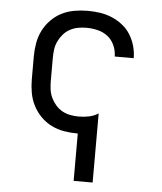

<svg xmlns="http://www.w3.org/2000/svg" viewBox="-53 -574 706 836"><g transform="rotate(5 300.0 -156.5)"><path d="M300 215V8H298Q268 8 239 3Q210 -2 184 -15Q158 -28 137 -49.5Q116 -71 103 -97Q90 -123 85 -152Q80 -181 80 -210V-310Q80 -339 85 -368Q90 -397 103 -423Q116 -449 137 -470.5Q158 -492 184 -505Q210 -518 239 -523Q268 -528 298 -528Q325 -528 351.5 -524Q378 -520 403 -509.5Q428 -499 449.5 -482Q471 -465 485 -442.5Q499 -420 506.5 -393.5Q514 -367 514 -340H431Q431 -365 420.5 -388.5Q410 -412 391 -427Q372 -442 347 -448Q322 -454 298 -454Q279 -454 260.5 -450.5Q242 -447 225.5 -438Q209 -429 196.5 -414.5Q184 -400 176 -383Q168 -366 165.5 -347.5Q163 -329 163 -310V-210Q163 -191 165.5 -172.5Q168 -154 176 -137Q184 -120 196.5 -105.5Q209 -91 225.5 -82Q242 -73 260.5 -69.5Q279 -66 298 -66Q320 -66 342 -70.5Q364 -75 383 -87V215Z"/></g></svg>

Font: Iosevka Aile
Style: Regular
Weight: 400
Designer: Belleve Invis
Foundry: Belleve Invis
Version: Version 28.0.1; ttfautohint (v1.8.4)